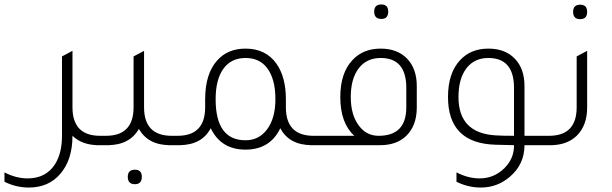

<svg xmlns="http://www.w3.org/2000/svg" viewBox="-120 -651 2743 861"><path d="M329 -42H372V0H322Q249 0 205 -42Q205 66 150 129Q98 190 9 190Q-48 190 -100 164V122Q-48 149 4 149Q86 149 127 85Q158 35 158 -41V-398L205 -423V-170Q205 -42 329 -42Z M650 -42H693V0H643Q544 0 503 -73Q461 0 362 0H312V-42H355Q479 -42 479 -170V-398L526 -423V-170Q526 -42 650 -42ZM485 110Q516 110 516 142Q516 175 485 175Q453 175 453 142Q453 110 485 110Z M1286 -42H1329V0H1279Q1177 0 1137 -76Q1091 20 981 20Q871 20 825 -76Q785 0 683 0H633V-42H676Q800 -42 800 -170V-206Q800 -320 854 -380Q901 -433 981 -433Q1072 -433 1120 -365Q1162 -305 1162 -206V-170Q1162 -42 1286 -42ZM981 -22Q1042 -22 1078.5 -72Q1115 -122 1115 -206Q1115 -298 1077 -347Q1043 -391 981 -391Q917 -391 882 -343Q847 -295 847 -206Q847 -22 981 -22Z M1590 -566Q1558 -566 1558 -599Q1558 -631 1590 -631Q1621 -631 1621 -599Q1621 -566 1590 -566ZM1269 0V-42H1469Q1406 -99 1406 -216Q1406 -323 1460 -381Q1508 -433 1587 -433Q1662 -433 1705.5 -388Q1749 -343 1749 -265V-166Q1748 -86 1701 -41Q1658 0 1585 0ZM1702 -257Q1702 -391 1587 -391Q1524 -391 1488.5 -344.5Q1453 -298 1453 -216Q1453 -136 1489 -88Q1523 -42 1578 -42Q1702 -42 1702 -170Z M2232 -42H2359V0H2232Q2232 86 2166 142Q2110 190 2036 190Q1979 190 1927 164V122Q1979 149 2031 149Q2097 149 2144 101Q2185 59 2185 2V0Q2158 0 2102 -2Q1889 -8 1889 -216Q1889 -323 1943 -381Q1991 -433 2070 -433Q2145 -433 2188.5 -388Q2232 -343 2232 -265ZM2185 -257Q2185 -391 2070 -391Q2007 -391 1971.5 -344.5Q1936 -298 1936 -216Q1936 -54 2102 -44Q2129 -42 2185 -42Z M2482 -565Q2450 -565 2450 -598Q2450 -630 2482 -630Q2513 -630 2513 -598Q2513 -565 2482 -565ZM2299 0V-42H2342Q2466 -42 2466 -170V-398L2513 -423V-169Q2513 -88 2466 -42Q2422 0 2349 0Z"/></svg>

Font: Tajawal Light
Style: Regular
Weight: 300
Designer: Boutros Fonts
Foundry: Created by Boutros International 2017
Version: Version 1.700